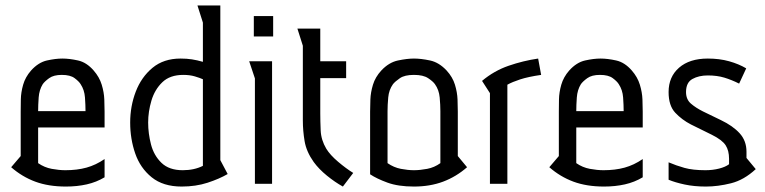

<svg xmlns="http://www.w3.org/2000/svg" viewBox="-20 -675 2810 705"><path d="M120 -207V-76Q143 -60 170 -55Q197 -50 220 -50Q263 -50 297.5 -59.5Q332 -69 364 -91V-24Q334 -6 298.5 2Q263 10 222 10Q158 10 109.5 -8Q61 -26 21 -61L56 -102V-265Q56 -284 56.5 -310Q57 -336 65 -364Q73 -392 94 -416Q121 -446 152.5 -453Q184 -460 209 -460Q235 -460 266.5 -453Q298 -446 324 -416Q345 -392 353.5 -364Q362 -336 363 -310Q364 -284 364 -265V-207ZM294 -267Q294 -289 292 -317Q290 -345 276 -366Q270 -376 254 -388Q238 -400 207 -400Q177 -400 160.5 -388Q144 -376 137 -366Q124 -345 122 -317Q120 -289 120 -267Z M816 -36Q785 -18 742 -4Q699 10 647 10Q579 10 537 -24Q495 -58 476.5 -111.5Q458 -165 458 -225Q458 -285 478.5 -338.5Q499 -392 540 -426Q581 -460 643 -460Q666 -460 685 -457Q704 -454 725 -448V-592L705 -655H789V-87ZM725 -384Q714 -389 695.5 -394.5Q677 -400 653 -400Q604 -400 576 -373Q548 -346 536 -305.5Q524 -265 524 -225Q524 -185 534.5 -144.5Q545 -104 573 -77Q601 -50 651 -50Q693 -50 725 -66Z M983 -616V-541H912V-616ZM979 -450V0H916V-387L895 -450Z M1156 -570V-450H1251V-388H1156V-259Q1156 -231 1157.5 -196Q1159 -161 1178 -129Q1192 -106 1221.5 -81Q1251 -56 1277 -40L1239 10Q1210 -6 1180.5 -30Q1151 -54 1132 -80Q1105 -118 1098.5 -156.5Q1092 -195 1092 -233V-507L1072 -570Z M1339 -265Q1339 -284 1340 -310Q1341 -336 1349.5 -364Q1358 -392 1380 -416Q1408 -446 1441.5 -453Q1475 -460 1500 -460Q1526 -460 1559 -453Q1592 -446 1620 -416Q1642 -392 1650.5 -364Q1659 -336 1660 -310Q1661 -284 1661 -265V-102L1695 -61Q1655 -26 1607 -8Q1559 10 1500 10Q1442 10 1402.5 -4.5Q1363 -19 1339 -35ZM1403 -76Q1426 -60 1452 -55Q1478 -50 1500 -50Q1522 -50 1548.5 -55Q1575 -60 1597 -76V-267Q1597 -289 1594.5 -317Q1592 -345 1577 -366Q1570 -376 1552 -388Q1534 -400 1500 -400Q1466 -400 1448.5 -388Q1431 -376 1423 -366Q1408 -345 1405.5 -317Q1403 -289 1403 -267Z M1779 -333 1750 -378Q1794 -415 1847.5 -433.5Q1901 -452 1956 -460L1967 -400Q1919 -393 1890 -383.5Q1861 -374 1843 -364V0H1779Z M2096 -207V-76Q2119 -60 2146 -55Q2173 -50 2196 -50Q2239 -50 2273.5 -59.5Q2308 -69 2340 -91V-24Q2310 -6 2274.5 2Q2239 10 2198 10Q2134 10 2085.5 -8Q2037 -26 1997 -61L2032 -102V-265Q2032 -284 2032.5 -310Q2033 -336 2041 -364Q2049 -392 2070 -416Q2097 -446 2128.5 -453Q2160 -460 2185 -460Q2211 -460 2242.5 -453Q2274 -446 2300 -416Q2321 -392 2329.5 -364Q2338 -336 2339 -310Q2340 -284 2340 -265V-207ZM2270 -267Q2270 -289 2268 -317Q2266 -345 2252 -366Q2246 -376 2230 -388Q2214 -400 2183 -400Q2153 -400 2136.5 -388Q2120 -376 2113 -366Q2100 -345 2098 -317Q2096 -289 2096 -267Z M2694 -368Q2666 -382 2639.5 -390Q2613 -398 2579 -398Q2546 -398 2522.5 -385Q2499 -372 2499 -337Q2499 -310 2517 -294.5Q2535 -279 2561 -266L2627 -234Q2671 -213 2696 -185.5Q2721 -158 2721 -118V-95L2755 -54Q2712 -14 2664 -2Q2616 10 2572 10Q2529 10 2494 2.5Q2459 -5 2435 -15V-79Q2463 -67 2493.5 -58.5Q2524 -50 2570 -50Q2597 -50 2620.5 -56Q2644 -62 2657 -72V-92Q2657 -122 2644.5 -141.5Q2632 -161 2594 -180L2517 -218Q2484 -235 2459.5 -261Q2435 -287 2435 -337Q2435 -393 2473.5 -426.5Q2512 -460 2579 -460Q2622 -460 2657.5 -450Q2693 -440 2720 -424Z"/></svg>

Font: Aubrey
Style: Regular
Weight: 400
Designer: Gayaneh Bagdasaryan
Foundry: Cyreal.org
Version: Version 1.102; ttfautohint (v1.8.3)